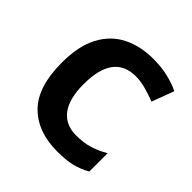

<svg xmlns="http://www.w3.org/2000/svg" viewBox="-154 -768 808 808"><g transform="rotate(45 250.5 -364.0)"><path d="M300 -83Q183 -83 116 -150Q49 -217 49 -361Q49 -461 82.5 -523.5Q116 -586 175 -615.5Q234 -645 310 -645Q361 -645 401 -635Q441 -625 469 -611L432 -512Q401 -524 370 -532.5Q339 -541 310 -541Q178 -541 178 -362Q178 -275 211.5 -231Q245 -187 308 -187Q353 -187 388 -198Q423 -209 455 -228V-119Q424 -101 388.5 -92Q353 -83 300 -83Z"/></g></svg>

Font: Noto Sans Telugu UI SemiBold
Style: Regular
Weight: 600
Designer: Jelle Bosma - Monotype Design Team
Foundry: Monotype Imaging Inc.
Version: Version 2.005; ttfautohint (v1.8.4.7-5d5b)